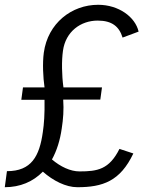

<svg xmlns="http://www.w3.org/2000/svg" viewBox="-46 -772 644 802"><path d="M277 10C383 10 456 -15 511 -131L453 -150C410 -64 361 -56 286 -56C248 -56 206 -76 171 -106C191 -142 205 -186 212 -236C218 -275 221 -313 218 -356H373L380 -407H219C212 -458 211 -518 217 -560C228 -640 291 -686 362 -686C422 -686 452 -661 466 -615L533 -640C519 -701 450 -752 364 -752C253 -752 154 -675 137 -552C131 -508 134 -448 140 -407H50L43 -355H140C141 -295 138 -254 133 -221C119 -119 85 -57 -17 -57L-26 10C38 10 92 -13 133 -55C176 -17 229 10 277 10Z"/></svg>

Font: Cheyenne Sans Light
Style: Italic
Weight: 300
Italic angle: -8.13011°
Designer: The Public Sans project authors (U.S. Web Design System), Libre Franklin designed by Pablo Impallari and Rodrigo Fuenzal
Foundry: The Cheyenne Sans Project Authors
Version: Version 2.007